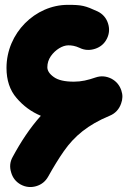

<svg xmlns="http://www.w3.org/2000/svg" viewBox="-20 -688 534 792"><path d="M65.4 73.2C85.4 84 106.9 86.4 128.9 80.1C150.9 73.7 167.5 60.5 178.7 40.5C200.7 1 222.2 -34.2 243.7 -64.9C286.6 -126 341.8 -172.9 432.1 -210.4C455.1 -219.7 471.2 -236.8 479.5 -260.7C486.3 -278.8 486.8 -296.9 480.5 -314.9C473.1 -336.9 459.5 -353 439 -363.8C418 -374 397 -376 375 -368.7C342.3 -357.4 315.9 -351.1 284.7 -351.1C247.1 -351.1 219.7 -357.4 202.1 -370.1C184.1 -382.8 175.3 -396.5 175.3 -410.6C175.3 -427.2 180.2 -442.4 189.5 -456.1C208.5 -483.4 238.3 -501 261.7 -501C275.4 -501 290 -499 308.1 -490.7C328.6 -480.5 350.1 -479.5 372.6 -486.8C394.5 -494.1 410.6 -507.8 420.9 -528.3C431.2 -548.8 432.6 -570.3 425.3 -592.3C418 -614.3 403.8 -630.4 383.3 -640.6C331.1 -664.6 317.9 -668 259.8 -668C125.5 -668 6.8 -551.8 6.8 -407.7C6.8 -357.4 20.5 -315.9 48.3 -283.7C76.2 -251 109.4 -226.6 148.4 -210.4C103.5 -160.2 65.9 -103 32.2 -40.5C21 -20.5 19 0.5 25.9 22.9C32.2 45.4 45.4 62 65.4 73.2Z"/></svg>

Font: Mikhak Black
Style: Regular
Weight: 900
Designer: Amin Abedi
Version: Version 3.2